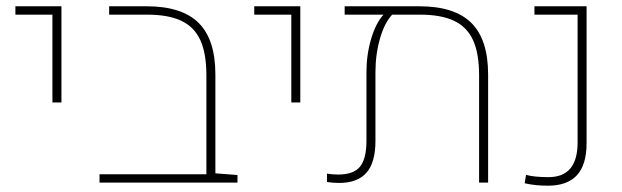

<svg xmlns="http://www.w3.org/2000/svg" viewBox="-20 -585 1992 615"><path d="M147.9 -538.1H29.3V-564.9H176.8V-256.8H147.9Z M740.7 -24.4V0H298.8V-26.9H641.1V-343.8Q641.1 -413.6 621.8 -456.1Q602.5 -498.5 561 -518.3Q519.5 -538.1 450.7 -538.1H329.6V-564.9H449.2Q562.5 -564.9 616.2 -511.7Q669.9 -458.5 669.9 -346.2V-29.8Z M913.1 -538.1H794.4V-564.9H941.9V-256.8H913.1Z M1543.5 -346.2V0H1514.6V-343.8Q1514.6 -413.6 1495.4 -456.1Q1476.1 -498.5 1434.6 -518.3Q1393.1 -538.1 1324.2 -538.1H1236.3Q1211.9 -512.7 1197.3 -461.9Q1182.6 -411.1 1182.6 -353.5V-133.8Q1182.6 -64.5 1153.8 -31.7Q1125 1 1065.9 1Q1047.9 1 1027.3 -2V-28.8Q1046.4 -25.9 1063 -25.9Q1112.8 -25.9 1133.3 -51.3Q1153.8 -76.7 1153.8 -133.8V-353.5Q1153.8 -410.2 1168.9 -460.9Q1184.1 -511.7 1208.5 -538.1H1084V-564.9H1322.8Q1436 -564.9 1489.7 -511.7Q1543.5 -458.5 1543.5 -346.2Z M1660.6 2 1665 -24.9Q1690.9 -17.6 1736.8 -17.6Q1830.1 -17.6 1830.1 -128.4V-538.1H1691.9V-564.9H1858.9V-126.5Q1858.9 -57.1 1827.9 -23.7Q1796.9 9.8 1735.4 9.8Q1693.8 9.8 1660.6 2Z"/></svg>

Font: Heebo Thin
Style: Regular
Weight: 250
Designer: Oded Ezer
Foundry: Meir Sadan
Version: Version 2.001; ttfautohint (v1.5.14-ce02) -l 8 -r 50 -G 200 